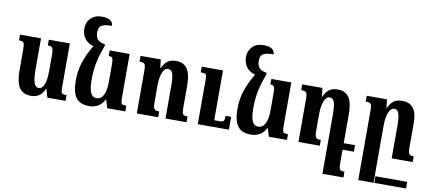

<svg xmlns="http://www.w3.org/2000/svg" viewBox="-83 -1090 3719 1647"><g transform="rotate(10 1776.5 -266.5)"><path d="M72 -189V-366Q72 -402 68.5 -417Q65 -432 55.5 -437Q46 -442 23 -442V-492H206V-216Q206 -145 218 -107Q230 -69 259 -69Q291 -69 307 -110Q323 -151 323 -224V-371Q323 -402 318.5 -417Q314 -432 304 -437Q294 -442 274 -442V-492H457V-119Q457 -84 460 -71Q463 -58 472 -54Q481 -50 506 -50V0H348L327 -71H323Q288 9 208 9Q136 9 104 -38.5Q72 -86 72 -189Z M1027 -50V0H869L848 -71H844Q826 -34 792.5 -12.5Q759 9 712 9Q633 9 597.5 -39Q562 -87 562 -189Q562 -270 585.5 -344Q609 -418 660 -504Q611 -517 584 -553Q557 -589 557 -640Q557 -694 592.5 -730Q628 -766 689 -766Q784 -766 787 -703Q738 -703 713 -694Q688 -685 679.5 -669Q671 -653 671 -627Q671 -588 688.5 -566.5Q706 -545 755 -536V-521Q722 -434 708.5 -366.5Q695 -299 695 -216Q695 -140 711.5 -104.5Q728 -69 764 -69Q802 -69 823 -109.5Q844 -150 844 -224V-373Q844 -405 840.5 -419.5Q837 -434 829 -439Q821 -444 804 -444V-492H978V-119Q978 -84 981 -71Q984 -58 993 -54Q1002 -50 1027 -50Z M1560 0H1377V-286Q1377 -356 1366 -389.5Q1355 -423 1326 -423Q1295 -423 1277.5 -379Q1260 -335 1260 -264V-121Q1260 -89 1264.5 -74.5Q1269 -60 1279.5 -55Q1290 -50 1313 -50V0H1127V-372Q1127 -403 1123 -417.5Q1119 -432 1108 -437Q1097 -442 1073 -442V-492H1249L1258 -418H1261Q1277 -456 1304.5 -479Q1332 -502 1382 -502Q1448 -502 1479.5 -456Q1511 -410 1511 -312V-125Q1511 -90 1514.5 -75Q1518 -60 1527.5 -55Q1537 -50 1560 -50ZM1929 0H1658V-394Q1658 -425 1650.5 -433.5Q1643 -442 1616 -442H1606V-492H1791V-58H1839Q1865 -58 1873 -68Q1881 -78 1881 -112H1929Z M2435 -50V0H2277L2256 -71H2252Q2234 -34 2200.5 -12.5Q2167 9 2120 9Q2041 9 2005.5 -39Q1970 -87 1970 -189Q1970 -270 1993.5 -344Q2017 -418 2068 -504Q2019 -517 1992 -553Q1965 -589 1965 -640Q1965 -694 2000.5 -730Q2036 -766 2097 -766Q2192 -766 2195 -703Q2146 -703 2121 -694Q2096 -685 2087.5 -669Q2079 -653 2079 -627Q2079 -588 2096.5 -566.5Q2114 -545 2163 -536V-521Q2130 -434 2116.5 -366.5Q2103 -299 2103 -216Q2103 -140 2119.5 -104.5Q2136 -69 2172 -69Q2210 -69 2231 -109.5Q2252 -150 2252 -224V-373Q2252 -405 2248.5 -419.5Q2245 -434 2237 -439Q2229 -444 2212 -444V-492H2386V-119Q2386 -84 2389 -71Q2392 -58 2401 -54Q2410 -50 2435 -50Z M2919 0V108Q2919 143 2922.5 158Q2926 173 2936 178Q2946 183 2968 183V233H2785V-286Q2785 -356 2774 -389.5Q2763 -423 2734 -423Q2703 -423 2685.5 -379Q2668 -335 2668 -264V-121Q2668 -89 2672.5 -74.5Q2677 -60 2687.5 -55Q2698 -50 2721 -50V0H2535V-372Q2535 -403 2531 -417.5Q2527 -432 2516 -437Q2505 -442 2481 -442V-492H2657L2666 -418H2669Q2685 -456 2712.5 -479Q2740 -502 2790 -502Q2856 -502 2887.5 -456Q2919 -410 2919 -312V-57H3018V0Z M3530 -50V0H3347V-286Q3347 -355 3336 -389Q3325 -423 3296 -423Q3265 -423 3247.5 -379Q3230 -335 3230 -264V233H3097V-372Q3097 -403 3093 -417.5Q3089 -432 3078 -437Q3067 -442 3043 -442V-492H3219L3228 -418H3231Q3247 -456 3274.5 -479Q3302 -502 3352 -502Q3481 -502 3481 -334V-118Q3481 -87 3485.5 -73Q3490 -59 3499.5 -54.5Q3509 -50 3530 -50ZM3236 175H3513V233H3236Z"/></g></svg>

Font: Noto Serif Armenian SmBold Cond
Style: Regular
Weight: 600
Width: 3
Designer: Monotype Design team
Foundry: Monotype Imaging Inc.
Version: Version 1.000